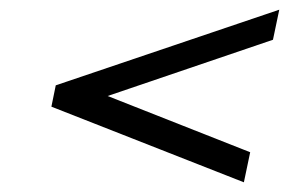

<svg xmlns="http://www.w3.org/2000/svg" viewBox="-20 -438 596 396"><path d="M202 -240 496 -124 483 -62 86 -218 95 -262 556 -418 543 -356Z"/></svg>

Font: Libertinus Serif SemiBold
Style: Italic
Weight: 600
Italic angle: -11.5°
Designer: Philipp H. Poll, Khaled Hosny
Foundry: Caleb Maclennan
Version: Version 7.051;RELEASE